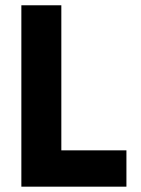

<svg xmlns="http://www.w3.org/2000/svg" viewBox="-20 -700 529 720"><path d="M60.1 0V-680.2H210V-136.2H454.1V0Z"/></svg>

Font: Glacial Indifference
Style: Bold
Weight: 700
Version: Version 1.001